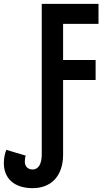

<svg xmlns="http://www.w3.org/2000/svg" viewBox="-32 -734 552 998"><path d="M138 244C232 244 296 183 296 69V-318H465V-422H296V-610H480V-714H185V69C185 115 170 147 137 147C112 147 97 130 97 106C97 95 98 85 102 75L1 45C-6 60 -12 86 -12 114C-12 191 39 244 138 244Z"/></svg>

Font: Noto Sans Mono ExtraCondensed SemiBold
Style: Regular
Weight: 600
Width: 2
Designer: Monotype Design Team
Foundry: Monotype Imaging Inc.
Version: Version 2.014